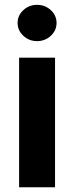

<svg xmlns="http://www.w3.org/2000/svg" viewBox="-20 -789 312 809"><path d="M60.5 0V-545.9H211.9V0ZM136.2 -615.7Q102.5 -615.7 78.4 -638.2Q54.2 -660.6 54.2 -692.4Q54.2 -724.1 78.4 -746.3Q102.5 -768.6 136.2 -768.6Q169.9 -768.6 194.1 -746.3Q218.3 -724.1 218.3 -692.4Q218.3 -660.6 194.1 -638.2Q169.9 -615.7 136.2 -615.7Z"/></svg>

Font: Konkhmer Sleokchher
Style: Regular
Weight: 400
Designer: Suon May Sophanith
Version: Version 1.000; ttfautohint (v1.8.4.7-5d5b);gftools[0.9.23]